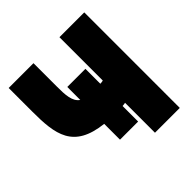

<svg xmlns="http://www.w3.org/2000/svg" viewBox="-193 -875 1056 1056"><g transform="rotate(-45 335.5 -346.5)"><path d="M27 -718H220V-535C220 -473 222 -418 259 -393V-494H400V-378C409 -378 420 -380 422 -381V-718H615V25H422V-208C419 -207 410 -205 400 -205V-84H259V-207C44 -231 27 -355 27 -535Z"/></g></svg>

Font: Repo Black
Style: Regular
Weight: 900
Designer: Stefan Peev
Foundry: Context Ltd
Version: Version 1.502